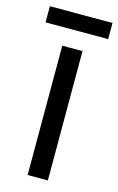

<svg xmlns="http://www.w3.org/2000/svg" viewBox="-126 -724 475 770"><g transform="rotate(15 112.0 -338.5)"><path d="M-18 -677V-610H242V-677ZM155 -537H71V0H155Z"/></g></svg>

Font: Noto Sans Display SemiCondensed
Style: Regular
Weight: 400
Width: 4
Designer: Monotype Design team
Foundry: Monotype Imaging Inc.
Version: 1.000